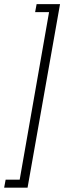

<svg xmlns="http://www.w3.org/2000/svg" viewBox="-76 -736 302 902"><path d="M-56.5 145.5H53.5L206 -716.5H96L89 -679H154.5L16.5 108H-49.5Z"/></svg>

Font: Anybody ExtraCondensed Light
Style: Italic
Weight: 300
Width: 2
Italic angle: -10°
Version: Version 1.113;gftools[0.9.25]